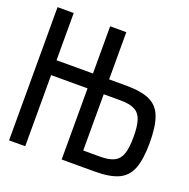

<svg xmlns="http://www.w3.org/2000/svg" viewBox="-113 -728 826 837"><g transform="rotate(20 300.0 -309.0)"><path d="M259 0V-618H334V-17L282 -69H413Q454 -69 477.5 -81Q501 -93 510.5 -121.5Q520 -150 520 -200Q520 -250 510.5 -278Q501 -306 477.5 -318Q454 -330 413 -330H51V-399H413Q483 -399 522.5 -381Q562 -363 578.5 -319.5Q595 -276 595 -200Q595 -124 578.5 -80.5Q562 -37 522.5 -18.5Q483 0 413 0ZM15 0V-618H90V0Z"/></g></svg>

Font: Victor Mono
Style: Regular
Weight: 400
Monospace: yes
Designer: Rune Bjørnerås
Version: Version 1.561;gftools[0.9.30]